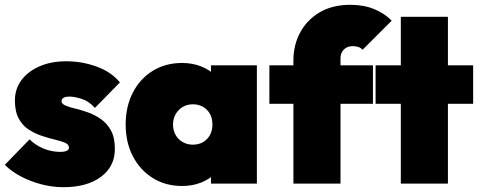

<svg xmlns="http://www.w3.org/2000/svg" viewBox="-21 -764 1996 799"><path d="M243 15Q197 15 151 3Q105 -9 65.5 -30Q26 -51 -1 -78L102 -184Q126 -160 159.5 -146Q193 -132 230 -132Q247 -132 256.5 -136.5Q266 -141 266 -149Q266 -163 249.5 -170Q233 -177 207.5 -183Q182 -189 153.5 -198.5Q125 -208 99 -224.5Q73 -241 57 -270.5Q41 -300 41 -346Q41 -393 67.5 -429.5Q94 -466 142.5 -487.5Q191 -509 255 -509Q320 -509 381 -487Q442 -465 478 -421L374 -315Q349 -343 319 -352.5Q289 -362 269 -362Q250 -362 242.5 -356.5Q235 -351 235 -343Q235 -332 251 -325Q267 -318 292.5 -312Q318 -306 346 -296Q374 -286 399.5 -268Q425 -250 441 -220.5Q457 -191 457 -144Q457 -71 399 -28Q341 15 243 15Z M737 10Q668 10 615 -23Q562 -56 532 -113.5Q502 -171 502 -246Q502 -321 532 -379Q562 -437 615 -469.5Q668 -502 737 -502Q780 -502 816.5 -487.5Q853 -473 877.5 -447Q902 -421 909 -387V-105Q902 -71 877.5 -45Q853 -19 816.5 -4.5Q780 10 737 10ZM781 -162Q818 -162 840.5 -185.5Q863 -209 863 -246Q863 -271 853 -289.5Q843 -308 824.5 -319Q806 -330 782 -330Q758 -330 739.5 -319Q721 -308 710 -289Q699 -270 699 -246Q699 -222 709.5 -203Q720 -184 739 -173Q758 -162 781 -162ZM857 0V-132L884 -252L857 -371V-492H1048V0Z M1200 0V-512Q1200 -576 1228 -628.5Q1256 -681 1309 -712.5Q1362 -744 1437 -744Q1493 -744 1536.5 -726Q1580 -708 1609 -678L1488 -557Q1481 -565 1470 -568.5Q1459 -572 1447 -572Q1424 -572 1410 -558Q1396 -544 1396 -521V0ZM1100 -332V-492H1531V-332Z M1647 0V-694H1843V0ZM1542 -332V-492H1948V-332Z"/></svg>

Font: Outfit Thin Black
Style: Regular
Weight: 900
Version: Version 1.100;gftools[0.9.27]